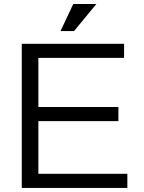

<svg xmlns="http://www.w3.org/2000/svg" viewBox="-20 -923 707 943"><path d="M605.5 0H86.9V-708H589.4V-638.7H168.5V-397.5H561.5V-328.1H168.5V-69.3H605.5ZM339.8 -903.3H453.1L343.8 -770.5H277.3Z"/></svg>

Font: Saysettha OT
Style: Regular
Weight: 400
Designer: John M. Durdin and Silvain Dupertuis
Foundry: Lao Script for Windows
Version: Version 2.000